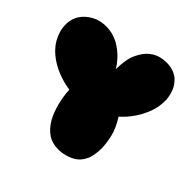

<svg xmlns="http://www.w3.org/2000/svg" viewBox="-161 -894 1062 1060"><g transform="rotate(30 370.0 -364.0)"><path d="M390 -547Q411 -623 443.5 -660.5Q476 -698 508 -712Q545 -729 585 -724Q617 -720 639.5 -710Q662 -700 677 -686.5Q692 -673 700.5 -657Q709 -641 714 -625Q724 -587 716 -541Q703 -486 673 -445.5Q643 -405 612 -379Q576 -348 534 -327Q554 -264 552 -214Q550 -164 541 -129Q530 -88 510 -56Q487 -24 458 -10.5Q429 3 390 3Q358 3 334.5 -4Q311 -11 296 -20Q278 -30 266 -43Q250 -61 239.5 -82Q229 -103 223 -126Q217 -149 215 -172.5Q213 -196 213 -217Q213 -267 224 -320Q173 -342 131 -375Q113 -389 95.5 -406.5Q78 -424 63 -445Q48 -466 37.5 -490.5Q27 -515 23 -543Q18 -576 22 -601.5Q26 -627 35 -646.5Q44 -666 56.5 -680Q69 -694 83 -703Q116 -725 160 -731Q193 -733 221 -726Q249 -719 271.5 -706.5Q294 -694 311.5 -677.5Q329 -661 342 -643Q373 -602 390 -547Z"/></g></svg>

Font: Sniglet
Style: ExtraBold
Weight: 800
Version: Version 2.000; ttfautohint (v0.95) -l 8 -r 50 -G 200 -x 14 -